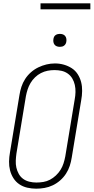

<svg xmlns="http://www.w3.org/2000/svg" viewBox="-20 -1128 564 1156"><path d="M198 8Q171 8 144.5 2Q118 -4 96.5 -18.5Q75 -33 61 -55Q47 -77 40.5 -102.5Q34 -128 34.5 -155.5Q35 -183 40 -210L97 -555Q101 -581 109 -605.5Q117 -630 131.5 -652.5Q146 -675 166.5 -693Q187 -711 211 -722.5Q235 -734 260 -740Q285 -746 311 -746Q339 -746 365 -738.5Q391 -731 412.5 -717Q434 -703 448 -681Q462 -659 468.5 -633.5Q475 -608 474.5 -580Q474 -552 469 -525L412 -180Q408 -154 400 -129.5Q392 -105 377.5 -82.5Q363 -60 342.5 -42Q322 -24 298 -12.5Q274 -1 248.5 3.5Q223 8 198 8ZM199 -29Q220 -29 241 -32.5Q262 -36 281 -46Q300 -56 316.5 -71.5Q333 -87 344.5 -105.5Q356 -124 362.5 -144.5Q369 -165 373 -186L430 -531Q434 -552 434.5 -574Q435 -596 430.5 -616.5Q426 -637 415.5 -655Q405 -673 388 -685Q371 -697 350.5 -701.5Q330 -706 308 -706Q287 -706 266.5 -702Q246 -698 226.5 -688Q207 -678 191 -662.5Q175 -647 164 -628.5Q153 -610 146.5 -590Q140 -570 136 -549L79 -204Q76 -183 75 -161Q74 -139 78.5 -119Q83 -99 93 -81Q103 -63 119.5 -51Q136 -39 157 -34Q178 -29 199 -29ZM340 -846Q331 -846 322.5 -849Q314 -852 308.5 -859Q303 -866 301.5 -875.5Q300 -885 302 -895Q303 -901 306 -907Q309 -913 315 -917Q321 -921 327.5 -922.5Q334 -924 340 -924Q350 -924 358.5 -921Q367 -918 372.5 -911Q378 -904 379.5 -894.5Q381 -885 379 -875Q378 -869 374.5 -863Q371 -857 365.5 -853Q360 -849 353.5 -847.5Q347 -846 340 -846ZM224 -1072V-1108H524V-1072Z"/></svg>

Font: Iosevka Curly XLtObl
Style: Regular
Weight: 200
Italic angle: -9°
Monospace: yes
Designer: Belleve Invis
Foundry: Belleve Invis
Version: Version 11.1.0; ttfautohint (v1.8.3)